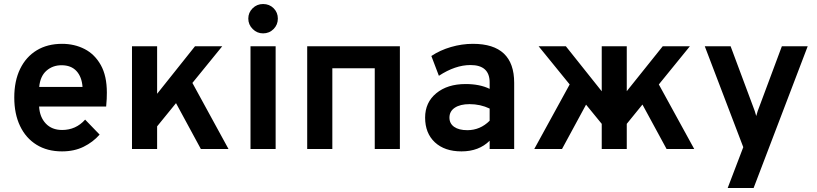

<svg xmlns="http://www.w3.org/2000/svg" viewBox="-20 -741 4066 955"><path d="M288.5 12Q215 12 161.8 -21Q108.5 -54 79.8 -114.2Q51 -174.5 51 -256Q51 -338.5 80.2 -398.5Q109.5 -458.5 162.8 -490.8Q216 -523 288.5 -523Q350.5 -523 401 -497Q451.5 -471 481.5 -417.2Q511.5 -363.5 511.5 -280.5Q511.5 -267.5 510.8 -248.8Q510 -230 508 -211H174.5Q177.5 -158.5 207.8 -126.5Q238 -94.5 289 -94.5Q357.5 -94.5 403.5 -146L475.5 -71.5Q442.5 -34 395.8 -11Q349 12 288.5 12ZM175 -308.5H390.5Q387 -358.5 360.5 -387.5Q334 -416.5 286 -416.5Q242 -416.5 211 -389.2Q180 -362 175 -308.5Z M636.5 0V-511H761.5V-274.5L950 -511H1085.5L937 -328.5L1116.5 0H979L855.5 -228L761.5 -112.5V0Z M1288.5 -575Q1258.5 -575 1236.8 -596.8Q1215 -618.5 1215 -648.5Q1215 -678.5 1236.5 -699.8Q1258 -721 1288.5 -721Q1320 -721 1341 -700Q1362 -679 1362 -648.5Q1362 -618 1340.8 -596.5Q1319.5 -575 1288.5 -575ZM1226 0V-511H1351V0Z M1508 0V-511H1969V0H1844V-401.5H1633V0Z M2275.5 12Q2191.5 12 2143 -33.2Q2094.5 -78.5 2094.5 -156Q2094.5 -231.5 2150 -277.2Q2205.5 -323 2296 -323Q2366.5 -323 2415.5 -299V-331Q2415.5 -417.5 2320 -417.5Q2244.5 -417.5 2163 -364L2125.5 -462.5Q2169 -491.5 2223.2 -507.2Q2277.5 -523 2332.5 -523Q2537.5 -523 2537.5 -329V0H2415.5V-41Q2362 12 2275.5 12ZM2304.5 -93.5Q2368.5 -93.5 2415.5 -140.5V-201Q2369.5 -223 2315.5 -223Q2269 -223 2242.2 -205.2Q2215.5 -187.5 2215.5 -156Q2215.5 -126.5 2239 -110Q2262.5 -93.5 2304.5 -93.5Z M2637.5 0 2813.5 -321 2659 -511H2794.5L2973 -287V-511H3097.5V-287.5L3276.5 -511H3411.5L3257 -321L3433 0H3295.5L3175.5 -221L3097.5 -125V0H2973V-125L2895 -220.5L2775.5 0Z M3599.5 194 3677 -9 3485.5 -511H3614L3725.5 -212Q3735 -188.5 3741.5 -164Q3744.5 -176.5 3748.8 -188.8Q3753 -201 3757.5 -212L3869 -511H3997.5L3728.5 194Z"/></svg>

Font: Overpass
Style: Bold
Weight: 700
Designer: Delve Withrington, Dave Bailey, Thomas Jockin
Foundry: Delve Fonts LLC
Version: Version 4.000; ttfautohint (v1.8.3)